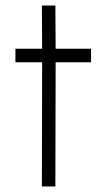

<svg xmlns="http://www.w3.org/2000/svg" viewBox="-20 -677 380 697"><path d="M310.5 -451H182L181 0H132L133 -451H36V-500H133L132 -657H181L182 -500H310.5Z"/></svg>

Font: Urbanist ExtraLight
Style: Regular
Weight: 200
Designer: Corey Hu
Foundry: Corey Hu
Version: Version 1.330; ttfautohint (v1.8.4.7-5d5b)